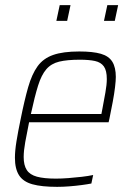

<svg xmlns="http://www.w3.org/2000/svg" viewBox="-20 -718 504 746"><path d="M202 8Q142 8 106 -2Q70 -12 54 -37Q38 -62 38 -105Q38 -132 44 -169Q50 -206 60 -254Q75 -329 89.5 -379.5Q104 -430 126 -460.5Q148 -491 186.5 -504.5Q225 -518 288 -518Q341 -518 372 -509Q403 -500 416.5 -478Q430 -456 430 -419Q430 -405 427 -379.5Q424 -354 418 -322Q412 -290 405 -256L402 -243H93Q84 -199 78 -165.5Q72 -132 72 -108Q72 -76 84 -57.5Q96 -39 123.5 -31.5Q151 -24 197 -24Q219 -24 245.5 -26Q272 -28 297.5 -31Q323 -34 342 -38L335 -5Q320 -2 297.5 1Q275 4 250 6Q225 8 202 8ZM100 -275H374L378 -296Q384 -328 389.5 -358.5Q395 -389 395 -411Q395 -444 383.5 -460Q372 -476 349 -481Q326 -486 290 -486Q241 -486 210 -478.5Q179 -471 160 -449Q141 -427 128 -385.5Q115 -344 100 -275ZM384 -637 397 -698H439L426 -637ZM199 -637 212 -698H254L241 -637Z"/></svg>

Font: Saira SemiCondensed Thin
Style: Italic
Weight: 250
Width: 4
Italic angle: -12°
Designer: Hector Gatti with collaboration of the Omnibus-Type team
Foundry: Omnibus-Type
Version: Version 1.101